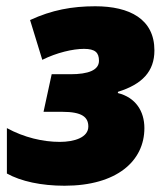

<svg xmlns="http://www.w3.org/2000/svg" viewBox="-20 -583 536 613"><path d="M186 10C353 10 441 -69 441 -174C441 -228 413 -272 356 -286L357 -290C434 -314 473 -355 473 -422C473 -522 394 -563 284 -563C210 -563 145 -551 76 -519L115 -392C161 -415 213 -427 248 -427C284 -427 296 -415 296 -389C296 -359 262 -346 205 -346H145L119 -226H179C242 -226 262 -209 262 -179C262 -144 217 -130 171 -130C117 -130 57 -144 2 -174V-29C47 -4 112 10 186 10Z"/></svg>

Font: Noto Sans UI SemiCondensed Black
Style: Italic
Weight: 900
Width: 4
Italic angle: -372°
Designer: Monotype Design Team
Foundry: Monotype Imaging Inc.
Version: Version 1.901